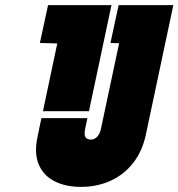

<svg xmlns="http://www.w3.org/2000/svg" viewBox="-20 -720 698 751"><path d="M658 -700H444L412 -552L446 -551L375 -217Q373 -207 369 -198.5Q365 -190 360 -185Q355 -180 349 -177Q343 -174 335 -174Q328 -174 322.5 -176.5Q317 -179 314 -184Q311 -189 311 -197Q311 -205 313 -216L322 -258H142L127 -186Q113 -122 131 -78Q149 -34 192.5 -11.5Q236 11 297 11Q359 11 411.5 -12.5Q464 -36 500 -81.5Q536 -127 550 -191ZM416 -700H168L136 -552L204 -550L148 -285H328Z"/></svg>

Font: Advent Pro Black
Style: Italic
Weight: 900
Italic angle: -12°
Version: Version 3.000